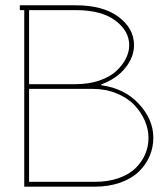

<svg xmlns="http://www.w3.org/2000/svg" viewBox="-20 -699 629 719"><path d="M358.9 -379.9Q446.3 -368.2 500.2 -309.8Q554.2 -251.5 554.2 -183.1Q554.2 -147 540.3 -114.5Q526.4 -82 499.8 -56.2Q473.1 -30.3 430.4 -15.1Q387.7 0 335 0H70.8V-661.1H54.2V-679.2H263.2Q366.2 -679.2 424.1 -635.7Q481.9 -592.3 481.9 -529.8Q481.9 -485.4 449.2 -444.6Q416.5 -403.8 358.9 -382.8ZM88.9 -383.8H263.2Q312 -383.8 351.6 -397.2Q391.1 -410.6 414.8 -432.4Q438.5 -454.1 451.2 -479.2Q463.9 -504.4 463.9 -529.8Q463.9 -583 411.9 -622.1Q359.9 -661.1 263.2 -661.1H88.9ZM88.9 -366.2V-18.1H335Q384.3 -18.1 423.6 -31.7Q462.9 -45.4 487.1 -68.8Q511.2 -92.3 523.7 -121.3Q536.1 -150.4 536.1 -183.1Q536.1 -215.3 522.2 -247.3Q508.3 -279.3 482.7 -306.2Q457 -333 416 -349.6Q375 -366.2 326.2 -366.2Z"/></svg>

Font: Rawengulk
Style: Light
Weight: 300
Version: Version 0.92